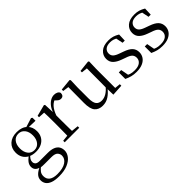

<svg xmlns="http://www.w3.org/2000/svg" viewBox="77 -1373 2473 2473"><g transform="rotate(-45 1314.0 -136.0)"><path d="M248.5 259.8Q173.9 259.8 128.3 242.6Q82.7 225.4 62 195.8Q41.2 166.2 41.2 128Q41.2 81.5 74.8 48.1Q108.4 14.6 173.6 -11.3L178.8 -2.4Q140.2 27 122.2 52.1Q104.2 77.1 104.2 113.8Q104.2 168.1 142.4 195.9Q180.7 223.7 251.5 223.7Q355.6 223.7 408.8 187.3Q461.9 151 461.9 96.6Q461.9 63.1 438.1 38.5Q414.3 13.9 350.8 13.9H228Q204.9 13.9 186.9 12.8Q168.9 11.7 152.8 6.9V4.5Q75.7 -15.2 75.7 -83.9Q75.7 -115.9 95.3 -144.9Q115 -173.9 160.3 -208.6V-217.6L183.1 -206.2Q156.8 -179.2 144.4 -160.2Q132.1 -141.1 132.1 -115.9Q132.1 -90.3 150 -74.3Q167.9 -58.2 208.7 -58.2H355.5Q416.4 -58.2 455.5 -42.6Q494.6 -26.9 513.8 2.8Q533.1 32.6 533.1 75Q533.1 121.1 500.5 163.8Q467.9 206.5 404.7 233.1Q341.5 259.8 248.5 259.8ZM261.4 -174.1Q200.8 -174.1 156.8 -196.5Q112.8 -218.9 89.3 -258.7Q65.7 -298.6 65.7 -351.9Q65.7 -432.7 118.5 -481.7Q171.3 -530.6 261.6 -530.6Q308.5 -530.6 345.4 -517.7Q382.3 -504.7 406.1 -480.5L408.8 -477.8Q457.1 -432.4 457.1 -351.9Q457.1 -298.6 433.2 -258.7Q409.2 -218.9 365.3 -196.5Q321.5 -174.1 261.4 -174.1ZM260.6 -203.7Q315.5 -203.7 348.2 -244.9Q381 -286.1 381 -352.7Q381 -420.4 348.1 -460.7Q315.3 -501 262.4 -501Q207.8 -501 175.3 -460.2Q142.8 -419.4 142.8 -351.9Q142.8 -285.3 174.7 -244.5Q206.6 -203.7 260.6 -203.7ZM375.9 -467.3V-483.9H381.9L521.1 -527.5L537.5 -516.5V-462.2Z M607.5 0V-27.8L717.6 -39.6H758.9L871.9 -27.8V0ZM689.9 0Q691.1 -24.4 691.6 -65.3Q692.1 -106.3 692.6 -150.7Q693.1 -195.1 693.1 -228.5V-289.4Q693.1 -341 692.5 -380.9Q691.9 -420.7 689.9 -457.5L601.8 -462.4V-487.9L755.9 -528L768.9 -519.8L775.3 -379V-378V-228.5Q775.3 -195.1 775.8 -150.7Q776.3 -106.3 776.8 -65.3Q777.3 -24.4 778.3 0ZM774.5 -318.6 752.9 -371H770.7Q786.2 -419.5 813.1 -455.5Q840 -491.4 873.4 -511Q906.8 -530.6 942 -530.6Q970.9 -530.6 992.7 -519.1Q1014.6 -507.7 1021.6 -485.6Q1021.4 -459.5 1009 -444.3Q996.7 -429.1 969.7 -429.1Q951.2 -429.1 936.3 -438.7Q921.5 -448.4 903.8 -466.9L880.8 -488.8L926.3 -487.2Q874 -473 837.4 -432.7Q800.8 -392.5 774.5 -318.6Z M1288.9 14.6Q1217.8 14.6 1179.1 -29.8Q1140.3 -74.2 1141.3 -185.8L1143.5 -483.7L1165.7 -466.6L1061.1 -481V-507.3L1217.5 -523L1228.2 -511.5L1223.8 -380.4V-185.1Q1223.8 -105.3 1249.6 -73.3Q1275.4 -41.4 1324.3 -41.4Q1370.8 -41.4 1414.1 -68.1Q1457.4 -94.9 1492.9 -141.8L1516.1 -103H1489.7Q1451.1 -51 1401.2 -18.2Q1351.3 14.6 1288.9 14.6ZM1484.4 9.3 1480.8 -114.1V-115.5L1482.4 -471.2L1401.2 -480.3V-506.2L1556.2 -523L1566.4 -511.5L1562.4 -380.4V-35L1638.3 -27.4V0.2Z M1903.4 14.6Q1854.9 14.6 1816 4.5Q1777.1 -5.6 1736.2 -25.1L1736.3 -143.7H1779.8L1803.5 -18.1L1766.9 -20.3V-56.3Q1795.4 -37.5 1826.2 -27.4Q1856.9 -17.3 1900.7 -17.3Q1967.2 -17.3 2000.8 -44.1Q2034.5 -70.9 2034.5 -113.5Q2034.5 -150.2 2011.8 -173.6Q1989.2 -197 1927.6 -216.4L1875.9 -235.4Q1815.2 -257 1779.6 -291.4Q1744 -325.9 1744 -382Q1744 -445.2 1792.4 -487.9Q1840.8 -530.6 1931.1 -530.6Q1976.4 -530.6 2011.5 -519.9Q2046.7 -509.2 2084.4 -486.4L2080.6 -379.4H2040.9L2017.1 -495.5L2048.5 -490.1V-457.8Q2017.7 -479.4 1989.9 -488.7Q1962.2 -498.1 1931.1 -498.1Q1874.1 -498.1 1844.9 -473.1Q1815.7 -448 1815.7 -408.5Q1815.7 -372 1839.7 -349.5Q1863.6 -327 1918.5 -308.4L1968.8 -290.4Q2044.6 -264 2076.7 -228.1Q2108.7 -192.1 2108.7 -139.6Q2108.7 -96.6 2085.5 -61.4Q2062.3 -26.2 2016.9 -5.8Q1971.5 14.6 1903.4 14.6Z M2376.4 14.6Q2327.9 14.6 2289 4.5Q2250.1 -5.6 2209.2 -25.1L2209.3 -143.7H2252.8L2276.5 -18.1L2239.9 -20.3V-56.3Q2268.4 -37.5 2299.2 -27.4Q2329.9 -17.3 2373.7 -17.3Q2440.2 -17.3 2473.8 -44.1Q2507.5 -70.9 2507.5 -113.5Q2507.5 -150.2 2484.8 -173.6Q2462.2 -197 2400.6 -216.4L2348.9 -235.4Q2288.2 -257 2252.6 -291.4Q2217 -325.9 2217 -382Q2217 -445.2 2265.4 -487.9Q2313.8 -530.6 2404.1 -530.6Q2449.4 -530.6 2484.5 -519.9Q2519.7 -509.2 2557.4 -486.4L2553.6 -379.4H2513.9L2490.1 -495.5L2521.5 -490.1V-457.8Q2490.7 -479.4 2462.9 -488.7Q2435.2 -498.1 2404.1 -498.1Q2347.1 -498.1 2317.9 -473.1Q2288.7 -448 2288.7 -408.5Q2288.7 -372 2312.7 -349.5Q2336.6 -327 2391.5 -308.4L2441.8 -290.4Q2517.6 -264 2549.7 -228.1Q2581.7 -192.1 2581.7 -139.6Q2581.7 -96.6 2558.5 -61.4Q2535.3 -26.2 2489.9 -5.8Q2444.5 14.6 2376.4 14.6Z"/></g></svg>

Font: Early Summer Mincho VF
Style: Regular
Weight: 250
Designer: GuiWonder
Version: Version 1.002